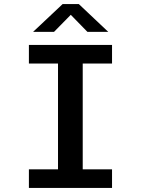

<svg xmlns="http://www.w3.org/2000/svg" viewBox="-20 -920 690 940"><path d="M121.5 0V-91H264V-609H121.5V-700H528.5V-609H385V-91H528.5V0ZM142 -764 286.5 -900H366L510 -764H408L326.5 -847.5L244.5 -764Z"/></svg>

Font: Trispace Thin Medium
Style: Regular
Weight: 500
Version: Version 1.210